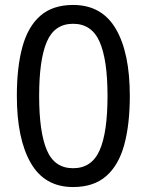

<svg xmlns="http://www.w3.org/2000/svg" viewBox="-20 -745 591 775"><path d="M275 10Q160 10 104 -87.5Q48 -185 48 -358Q48 -474 70.5 -556Q93 -638 143 -681.5Q193 -725 275 -725Q391 -725 447.5 -628.5Q504 -532 504 -358Q504 -243 481.5 -160.5Q459 -78 408.5 -34Q358 10 275 10ZM275 -66Q350 -66 382 -138Q414 -210 414 -358Q414 -504 382 -576.5Q350 -649 275 -649Q200 -649 169 -576.5Q138 -504 138 -358Q138 -212 169 -139Q200 -66 275 -66Z"/></svg>

Font: loriya05
Style: Book
Weight: 400
Designer: Jelle Bosma - Monotype Design Team
Foundry: Monotype Imaging Inc.
Version: Version 2.003